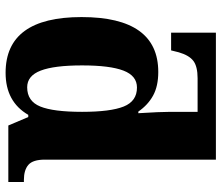

<svg xmlns="http://www.w3.org/2000/svg" viewBox="-74 -726 810 703"><g transform="rotate(90 331.5 -375.0)"><path d="M43 -268Q43 -549 244 -549Q296 -549 330.5 -530Q365 -511 389 -476H395Q390 -556 390 -593V-693H267Q224 -693 203.5 -677.5Q183 -662 172 -624L165 -596H100V-760H565V-134Q565 -90 584 -73.5Q603 -57 639 -57H647V0H440L409 -73H401Q353 10 247 10Q43 10 43 -268ZM390 -270Q390 -374 370.5 -422.5Q351 -471 301 -471Q258 -471 239 -421.5Q220 -372 220 -270Q220 -168 239 -118.5Q258 -69 300 -69Q351 -69 370.5 -117Q390 -165 390 -270Z"/></g></svg>

Font: Noto Serif ExtraBold
Style: Regular
Weight: 800
Designer: Monotype Design Team
Foundry: Monotype Imaging Inc.
Version: Version 1.001